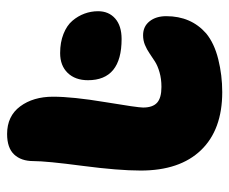

<svg xmlns="http://www.w3.org/2000/svg" viewBox="-73 -661 652 546"><g transform="rotate(-90 253.0 -388.0)"><path d="M264.2 -82Q157.2 -82 99.1 -142.3Q41 -202.6 41 -314Q41 -377.4 54.4 -479.7Q67.9 -582 67.9 -619.1Q67.9 -653.8 86.7 -673.8Q105.5 -693.8 145 -693.8Q195.8 -693.8 223.4 -656.7Q251 -619.6 251 -563Q251 -507.3 235.6 -414.8Q220.2 -322.3 220.2 -307.1Q220.2 -279.8 233.9 -267.3Q247.6 -254.9 278.8 -254.9Q301.8 -254.9 320.3 -260.3Q338.9 -265.6 351.1 -273.4Q363.3 -281.2 374.3 -288.8Q385.3 -296.4 398.2 -301.8Q411.1 -307.1 425.8 -307.1Q450.7 -307.1 465.3 -288.8Q480 -270.5 480 -241.2Q480 -170.9 431.2 -127.9Q402.8 -104.5 357.4 -93.3Q312 -82 264.2 -82ZM415 -368.2Q297.9 -368.2 297.9 -463.9Q297.9 -500 318.6 -521.5Q339.4 -543 375 -543Q405.8 -543 429.7 -533.4Q453.6 -523.9 467 -508.1Q480.5 -492.2 487.3 -473.6Q494.1 -455.1 494.1 -435.1Q494.1 -404.8 473.4 -386.5Q452.6 -368.2 415 -368.2Z"/></g></svg>

Font: Shantell Sans Irregular Bouncy
Style: Regular
Weight: 800
Designer: Stephen Nixon, Anya Danilova, Shantell Martin
Foundry: Arrow Type
Version: Version 1.006;[9816181b4]